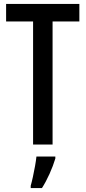

<svg xmlns="http://www.w3.org/2000/svg" viewBox="-20 -734 435 975"><path d="M247 0H148V-625H11V-714H383V-625H247ZM261 71Q250 108 231.5 149Q213 190 193 221H136V209Q141 192 147 164.5Q153 137 158 109Q163 81 165 61H261Z"/></svg>

Font: Noto Sans Thai ExtCond Med
Style: Regular
Weight: 500
Width: 2
Designer: Monotype Design Team
Foundry: Monotype Imaging Inc.
Version: Version 2.002; ttfautohint (v1.8.4.7-5d5b)